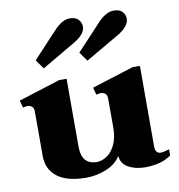

<svg xmlns="http://www.w3.org/2000/svg" viewBox="-85 -843 868 931"><g transform="rotate(-10 349.0 -377.5)"><path d="M154 -548 122 -593 246 -726Q285 -765 319 -765Q348 -765 362 -749.5Q376 -734 376 -715Q376 -678 320 -645ZM337 -593 461 -726Q500 -765 536 -765Q565 -765 578.5 -750Q592 -735 592 -715Q592 -679 536 -645L369 -548ZM684 -56V-26Q661 -8 627 1Q593 10 555 10Q510 10 474.5 -8.5Q439 -27 436 -67Q412 -29 364.5 -9.5Q317 10 266 10Q171 10 123 -27.5Q75 -65 75 -130V-348Q75 -367 65.5 -374.5Q56 -382 43 -382Q39 -382 22 -378L12 -414L217 -479H254V-144Q254 -56 330 -56Q352 -56 376.5 -71Q401 -86 418.5 -120.5Q436 -155 436 -208V-348Q436 -367 426.5 -374.5Q417 -382 404 -382Q400 -382 383 -378L373 -414L579 -479H615V-83Q615 -47 642 -47Q657 -47 684 -56Z"/></g></svg>

Font: Taviraj
Style: Bold
Weight: 700
Designer: Katatrad Team
Foundry: CadsonDemak
Version: Version 1.001